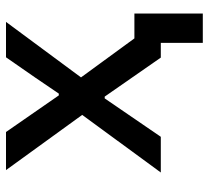

<svg xmlns="http://www.w3.org/2000/svg" viewBox="-48 -508 696 640"><g transform="rotate(-90 300.0 -188.0)"><path d="M477 0H428L298 -187H292L164 0H45L237 -262L53 -516H180L302 -340H308L361 -418L429 -516H547L362 -266L492 -88H575V140H477Z"/></g></svg>

Font: IBM Plaex Mono Medium
Style: Regular
Weight: 500
Designer: Mike Abbink, Paul van der Laan, Pieter van Rosmalen
Foundry: Bold Monday
Version: Version 2.003